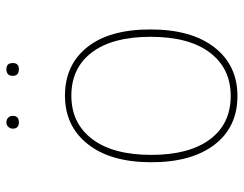

<svg xmlns="http://www.w3.org/2000/svg" viewBox="-101 -651 762 600"><g transform="rotate(-90 280.0 -351.0)"><path d="M218 -692Q218 -673 198 -673Q178 -673 178 -692Q178 -700 183.5 -706Q189 -712 198 -712Q207 -712 212.5 -706Q218 -700 218 -692ZM364 -712Q383 -712 383 -692Q383 -673 364 -673Q343 -673 343 -692Q343 -712 364 -712ZM281 -529Q377 -529 432.5 -459.5Q488 -390 488 -262Q488 -134 432 -62Q376 10 280 10Q183 10 128 -61.5Q73 -133 73 -259Q73 -386 129.5 -457.5Q186 -529 281 -529ZM281 -509Q195 -509 145.5 -444Q96 -379 96 -259Q96 -141 144.5 -76Q193 -11 280 -11Q366 -11 415.5 -76Q465 -141 465 -262Q465 -380 416.5 -444.5Q368 -509 281 -509Z"/></g></svg>

Font: FiraGO Thin
Style: Regular
Weight: 100
Designer: bBox Type
Foundry: bBox Type GmbH
Version: Version 1.001;PS 001.001;hotconv 1.0.88;makeotf.lib2.5.64775